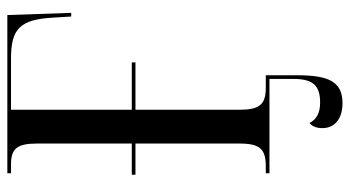

<svg xmlns="http://www.w3.org/2000/svg" viewBox="-235 -519 953 523"><g transform="rotate(-90 241.5 -257.5)"><path d="M31 0H288V65C288 119 270 138 223 138C194 138 177 127 168 109C159 116 154 128 154 144C154 178 180 199 222 199C282 199 298 159 298 75V-10H264C218 -10 204 -27 204 -83V-365H333V-375H204V-704H344C426 -704 450 -678 455 -589L458 -540H468L462 -714H31V-704H55C97 -704 112 -689 112 -633V-375H27V-365H112V-82C112 -26 97 -10 50 -10H31Z"/></g></svg>

Font: Noto Serif Display Condensed
Style: Regular
Weight: 400
Width: 3
Designer: Monotype Design Team
Foundry: Monotype Imaging Inc.
Version: Version 2.009